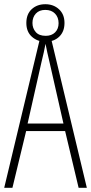

<svg xmlns="http://www.w3.org/2000/svg" viewBox="-20 -891 432 911"><path d="M353 0 289 -269H104L39 0H0L171 -714H221L392 0ZM215 -596Q209 -622 204.5 -641.5Q200 -661 196 -683Q192 -661 187.5 -641.5Q183 -622 177 -597L111 -305H281ZM196 -693Q158 -693 131.5 -716.5Q105 -740 105 -782Q105 -824 130.5 -847.5Q156 -871 195 -871Q234 -871 260 -847Q286 -823 286 -782Q286 -741 261 -717Q236 -693 196 -693ZM197 -721Q225 -721 241.5 -737.5Q258 -754 258 -781Q258 -809 241 -826.5Q224 -844 195 -844Q166 -844 150 -826.5Q134 -809 134 -782Q134 -757 149.5 -739Q165 -721 197 -721Z"/></svg>

Font: Noto Sans Gujarati ExtraCondensed ExtraLight
Style: Regular
Weight: 200
Width: 2
Designer: Jelle Bosma - Monotype Design Team, Universal Thirst
Foundry: Monotype Imaging Inc.
Version: Version 2.106; ttfautohint (v1.8.4.7-5d5b)